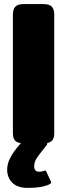

<svg xmlns="http://www.w3.org/2000/svg" viewBox="-20 -700 328 938"><path d="M245 -629V-50Q245 -28 237 -16.5Q229 -5 210 -1Q213 2 208 9Q170 56 158.5 74Q147 92 147 112Q147 139 171 139Q185 139 193 135Q199 133 200 133Q204 133 207 140L228 185Q230 189 230 191Q230 197 218 202Q183 218 116 218Q66 218 40.5 193Q15 168 15 129Q15 101 29.5 72Q44 43 76 6L82 -1Q61 -3 52 -15Q43 -27 43 -50V-629Q43 -655 55 -667.5Q67 -680 95 -680H192Q221 -680 233 -667.5Q245 -655 245 -629Z"/></svg>

Font: Mitr SemiBold
Style: Regular
Weight: 600
Designer: Thanarat Vachiruckul
Foundry: Cadson Demak
Version: Version 1.002